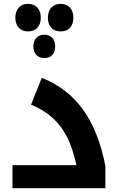

<svg xmlns="http://www.w3.org/2000/svg" viewBox="-20 -982 635 1002"><path d="M296 -962C256 -962 230 -934 230 -890C230 -845 255 -818 296 -818C339 -818 363 -846 363 -890C363 -935 337 -962 296 -962ZM126 -962C86 -962 60 -934 60 -890C60 -845 86 -818 126 -818C169 -818 193 -846 193 -890C193 -935 167 -962 126 -962ZM211 -801C176 -801 154 -776 154 -740C154 -703 176 -679 211 -679C243 -679 268 -697 268 -740C268 -781 243 -801 211 -801ZM45 -120V0H530V-116C482 -359 377 -504 198 -576L142 -436C230 -400 289 -345 329 -269C349 -231 365 -181 379 -120Z"/></svg>

Font: Noto Kufi Arabic
Style: Bold
Weight: 700
Designer: Monotype Design Team, David Williams, Khaled Hosny
Foundry: Google LLC
Version: Version 2.109